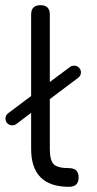

<svg xmlns="http://www.w3.org/2000/svg" viewBox="-20 -720 372 740"><path d="M27 -237Q16 -237 8.5 -244.5Q1 -252 1 -263Q1 -276 12 -284L100 -350V-664Q100 -700 136 -700Q172 -700 172 -664V-404L250 -462Q256 -467 266 -467Q276 -467 284 -459.5Q292 -452 292 -441Q292 -428 281 -420L172 -338V-146Q172 -102 187 -87Q202 -72 246 -72Q283 -72 283 -36Q283 0 246 0Q100 0 100 -146V-285L43 -242Q37 -237 27 -237Z"/></svg>

Font: Jura SemiBold
Style: Regular
Weight: 600
Designer: Daniel Johnson, Alexei Vanyashin
Foundry: Daniel Johnson
Version: Version 5.103